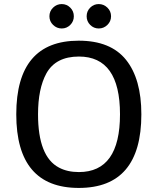

<svg xmlns="http://www.w3.org/2000/svg" viewBox="-20 -912 775 944"><path d="M675 -350Q675 12 367.5 12Q60 12 60 -350Q60 -712 367 -712Q524 -712 599.5 -618Q675 -524 675 -350ZM368 -66Q570 -66 570 -350Q570 -634 368 -634Q254 -634 208 -551Q167 -476 167 -350Q167 -142 270 -88Q311 -66 368 -66ZM241 -789.5Q223 -807 223 -832Q223 -857 241 -874.5Q259 -892 283.5 -892Q308 -892 325.5 -874.5Q343 -857 343 -832Q343 -807 325.5 -789.5Q308 -772 283.5 -772Q259 -772 241 -789.5ZM508 -874.5Q526 -857 526 -832Q526 -807 508 -789.5Q490 -772 465.5 -772Q441 -772 423.5 -789.5Q406 -807 406 -832Q406 -857 423.5 -874.5Q441 -892 465.5 -892Q490 -892 508 -874.5Z"/></svg>

Font: Voces
Style: Regular
Weight: 400
Designer: Ana Paula Megda, Pablo Ugerman
Foundry: Ana Paula Megda, Pablo Ugerman
Version: Version 1.003